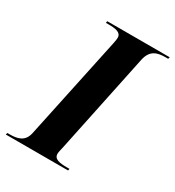

<svg xmlns="http://www.w3.org/2000/svg" viewBox="-201 -817 841 921"><g transform="rotate(30 220.0 -357.0)"><path d="M-28 0H317L319 -10H306C264 -10 233 -15 233 -44C233 -54 237 -68 241 -86L356 -636C369 -696 408 -704 452 -704H465L468 -714H122L120 -704H133C175 -704 205 -699 205 -670C205 -665 204 -653 200 -636L80 -70C69 -18 30 -10 -12 -10H-25Z"/></g></svg>

Font: Noto Serif Display
Style: Bold Italic
Weight: 700
Italic angle: -12°
Designer: Monotype Design Team
Foundry: Monotype Imaging Inc.
Version: Version 2.009